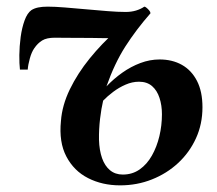

<svg xmlns="http://www.w3.org/2000/svg" viewBox="-20 -547 652 578"><path d="M63.5 -337.5H40Q38 -355 38.2 -381.2Q38.5 -407.5 42.2 -435.5Q46 -463.5 54 -485.5Q62 -507.5 74.5 -516.5Q83 -522 95 -524.5Q107 -527 123.5 -527Q145 -527 175.5 -524.5Q206 -522 239.5 -519Q273 -516 304 -513.5Q335 -511 358.5 -511Q375 -511 389.2 -515.2Q403.5 -519.5 414.5 -527Q417 -527 421.2 -523.5Q425.5 -520 429.2 -515.5Q433 -511 433 -507Q390 -458 357.2 -406.8Q324.5 -355.5 300.5 -287Q322.5 -310 348.2 -328.2Q374 -346.5 402.5 -357.2Q431 -368 460.5 -368Q498.5 -368 527.5 -351.8Q556.5 -335.5 573 -303.5Q589.5 -271.5 589.5 -224Q589.5 -173.5 570 -130.8Q550.5 -88 516.2 -56.2Q482 -24.5 437.2 -6.8Q392.5 11 341.5 11Q288 11 245.2 -10.8Q202.5 -32.5 179.8 -75.8Q157 -119 163.5 -183Q167 -230 190.2 -278Q213.5 -326 250 -371Q286.5 -416 329.5 -454L323 -432Q311 -432 292.8 -432.2Q274.5 -432.5 253.8 -432.8Q233 -433 212.2 -433Q191.5 -433 173.8 -433.2Q156 -433.5 145.5 -433.5Q120.5 -433.5 107 -425.2Q93.5 -417 83 -401.5Q75 -390 69.8 -371Q64.5 -352 63.5 -337.5ZM349.5 -21.5Q378.5 -21.5 400.5 -37Q422.5 -52.5 437.2 -78.5Q452 -104.5 459.8 -137Q467.5 -169.5 467.5 -203Q467.5 -230 460.2 -252.2Q453 -274.5 437.8 -287.8Q422.5 -301 398.5 -301Q378 -301 358 -292.2Q338 -283.5 320.8 -270.5Q303.5 -257.5 290.5 -244Q285 -221 281.2 -189.2Q277.5 -157.5 278 -126Q279 -94.5 287.2 -71Q295.5 -47.5 311.2 -34.5Q327 -21.5 349.5 -21.5Z"/></svg>

Font: Merriweather 120pt SemiBold
Style: Italic
Weight: 600
Italic angle: -7.8°
Version: Version 2.101